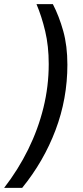

<svg xmlns="http://www.w3.org/2000/svg" viewBox="-123 -770 401 926"><path d="M132 -750Q162 -692 182 -620.5Q202 -549 202 -458Q202 -294 145 -143Q88 8 -16 136H-103Q-35 48 13 -49.5Q61 -147 86.5 -250.5Q112 -354 112 -461Q112 -548 95 -619.5Q78 -691 53 -750Z"/></svg>

Font: Cabin VF Beta
Style: Italic
Weight: 400
Italic angle: -7°
Designer: Pablo Impallari
Foundry: Pablo Impallari. http://www.impallari.com Igino Marini. http://www.ikern.com
Version: Version 2.300